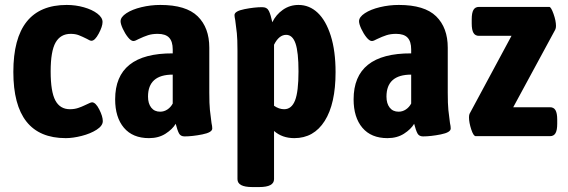

<svg xmlns="http://www.w3.org/2000/svg" viewBox="-20 -551 2299 777"><path d="M34 -260Q34 -531 250 -531Q286 -531 319.5 -521.5Q353 -512 374 -496Q395 -480 395 -462Q395 -444 379.5 -415Q364 -386 350 -386Q344 -386 331 -394Q313 -403 299 -408.5Q285 -414 266 -414Q225 -414 205 -379Q185 -344 185 -262Q185 -180 204 -144.5Q223 -109 263 -109Q281 -109 296 -114Q311 -119 321 -124Q331 -129 334 -130Q348 -137 352 -137Q367 -137 381.5 -108.5Q396 -80 396 -61Q396 -42 371 -26Q346 -10 310.5 -1Q275 8 246 8Q34 8 34 -260Z M446 -149Q446 -336 679 -335V-351Q679 -383 664.5 -398.5Q650 -414 618 -414Q596 -414 579 -408.5Q562 -403 541 -393Q527 -385 520 -385Q510 -385 498 -400Q486 -415 477 -434.5Q468 -454 468 -465Q468 -482 491.5 -497.5Q515 -513 552.5 -522Q590 -531 629 -531Q733 -531 780 -485Q827 -439 827 -358V-176Q827 -130 829.5 -106Q832 -82 836 -53Q839 -40 839 -31Q839 -15 798.5 -7Q758 1 727 1Q711 1 704.5 -11Q698 -23 691 -50Q678 -28 650 -10Q622 8 583 8Q517 8 481.5 -34Q446 -76 446 -149ZM679 -132V-249Q579 -249 579 -160Q579 -132 592 -115.5Q605 -99 628 -99Q644 -99 657.5 -108Q671 -117 679 -132Z M941 174V-347Q941 -393 938.5 -416.5Q936 -440 932 -469Q929 -483 929 -490Q929 -506 969.5 -514Q1010 -522 1041 -522Q1061 -522 1068.5 -506Q1076 -490 1082 -461Q1097 -492 1125 -511.5Q1153 -531 1188 -531Q1232 -531 1265.5 -499.5Q1299 -468 1318.5 -406.5Q1338 -345 1338 -259Q1338 -131 1294 -61.5Q1250 8 1171 8Q1122 8 1089 -21V174Q1089 206 1029 206H1001Q941 206 941 174ZM1188 -262Q1188 -340 1176 -375Q1164 -410 1138 -410Q1109 -410 1089 -370V-123Q1109 -109 1130 -109Q1160 -109 1174 -144.5Q1188 -180 1188 -262Z M1411 -149Q1411 -336 1644 -335V-351Q1644 -383 1629.5 -398.5Q1615 -414 1583 -414Q1561 -414 1544 -408.5Q1527 -403 1506 -393Q1492 -385 1485 -385Q1475 -385 1463 -400Q1451 -415 1442 -434.5Q1433 -454 1433 -465Q1433 -482 1456.5 -497.5Q1480 -513 1517.5 -522Q1555 -531 1594 -531Q1698 -531 1745 -485Q1792 -439 1792 -358V-176Q1792 -130 1794.5 -106Q1797 -82 1801 -53Q1804 -40 1804 -31Q1804 -15 1763.5 -7Q1723 1 1692 1Q1676 1 1669.5 -11Q1663 -23 1656 -50Q1643 -28 1615 -10Q1587 8 1548 8Q1482 8 1446.5 -34Q1411 -76 1411 -149ZM1644 -132V-249Q1544 -249 1544 -160Q1544 -132 1557 -115.5Q1570 -99 1593 -99Q1609 -99 1622.5 -108Q1636 -117 1644 -132Z M1878 -76Q1878 -84 1880 -90L2050 -406H1918Q1903 -406 1896 -418Q1889 -430 1889 -456V-473Q1889 -499 1896 -511Q1903 -523 1918 -523H2203Q2210 -523 2220 -495Q2230 -467 2230 -446Q2230 -437 2227 -431L2057 -117H2206Q2221 -117 2228 -105Q2235 -93 2235 -67V-50Q2235 -24 2228 -12Q2221 0 2206 0H1905Q1896 0 1887 -27.5Q1878 -55 1878 -76Z"/></svg>

Font: Asap Condensed
Style: Bold
Weight: 700
Designer: Pablo Cosgaya
Foundry: Omnibus-Type
Version: Version 1.010; ttfautohint (v1.8)